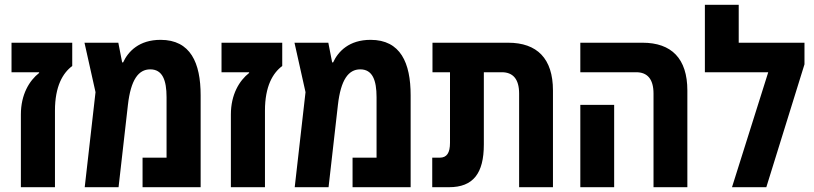

<svg xmlns="http://www.w3.org/2000/svg" viewBox="-20 -780 3391 800"><path d="M67 0H209V-319C209 -421 242 -476 281 -505V-602H28V-479H143V-476C102 -444 67 -386 67 -303Z M649 -614C560 -614 514 -566 493 -520H489L473 -602H332L378 -396L333 0H474L513 -343C525 -448 557 -491 606 -491C657 -491 674 -446 674 -375V-123H574V0H816V-383C816 -518 774 -614 649 -614Z M942 0H1084V-319C1084 -421 1117 -476 1156 -505V-602H903V-479H1018V-476C977 -444 942 -386 942 -303Z M1524 -614C1435 -614 1389 -566 1368 -520H1364L1348 -602H1207L1253 -396L1208 0H1349L1388 -343C1400 -448 1432 -491 1481 -491C1532 -491 1549 -446 1549 -375V-123H1449V0H1691V-383C1691 -518 1649 -614 1524 -614Z M1781 0H1851C1952 0 1996 -58 1996 -178V-479H2071C2117 -479 2143 -451 2143 -390V0H2284V-403C2284 -536 2218 -602 2097 -602H1782V-479H1855V-185C1855 -143 1842 -123 1812 -123H1781Z M2703 0H2844V-403C2844 -536 2778 -602 2657 -602H2398V-479H2631C2677 -479 2703 -451 2703 -390ZM2398 0H2539V-343H2398Z M3058 -602V-760H2917V-479H3181L3030 0H3173L3332 -512V-602Z"/></svg>

Font: Noto Sans Hebrew Condensed
Style: Bold
Weight: 700
Width: 3
Designer: Monotype Design Team
Foundry: Monotype Imaging Inc.
Version: Version 2.004